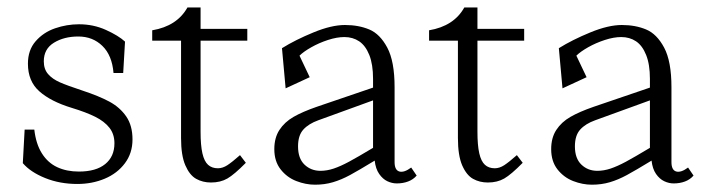

<svg xmlns="http://www.w3.org/2000/svg" viewBox="-20 -492 1942 526"><path d="M42.5 -45 47.5 -137H74Q78.5 -97.5 94.8 -71.8Q111 -46 136.8 -34Q162.5 -22 196 -22Q243 -22 268.2 -42.5Q293.5 -63 293.5 -99.5Q293.5 -124.5 279.8 -142Q266 -159.5 241 -172Q216 -184.5 176.5 -196.5Q119 -214 87.8 -241.8Q56.5 -269.5 56.5 -317.5Q56.5 -355 77.8 -379.2Q99 -403.5 131 -414.5Q163 -425.5 196.5 -425.5Q236 -425.5 270.2 -410Q304.5 -394.5 322.5 -378L317.5 -292H291Q287 -340.5 260.5 -366.2Q234 -392 194.5 -392Q155.5 -392 127.8 -375Q100 -358 100 -324Q100 -302.5 111.8 -289Q123.5 -275.5 144 -266.5Q164.5 -257.5 205.5 -244Q251 -229 279.8 -213.5Q308.5 -198 325.8 -173Q343 -148 343 -110Q343 -72.5 322.2 -44.8Q301.5 -17 267 -2.5Q232.5 12 192 12Q144 12 103.8 -4.2Q63.5 -20.5 42.5 -45Z M476 -114V-380.5H397V-409Q465 -420.5 493.5 -471.5H529.5V-413H657.5V-380.5H529.5V-131Q529.5 -94 534.5 -72Q539.5 -50 550 -40.5Q560.5 -31 577 -31Q590 -31 603 -39.5Q616 -48 637.5 -67L653.5 -46Q622 -14 603 -3Q584 8 558 8Q535.5 8 517.5 -2Q499.5 -12 487.8 -39Q476 -66 476 -114Z M731.5 -83.5Q731.5 -114.5 745.5 -136Q759.5 -157.5 784.2 -171.8Q809 -186 848 -199.5L1002 -252V-276Q1002 -315.5 991.8 -341.2Q981.5 -367 964 -378.8Q946.5 -390.5 923.5 -390.5Q903 -390.5 878.5 -382.5Q854 -374.5 832.8 -362.5Q811.5 -350.5 800.5 -339.5L828.5 -280.5L762.5 -250L752.5 -360Q789.5 -383 838.8 -403.2Q888 -423.5 925 -423.5Q962.5 -423.5 991.8 -411.2Q1021 -399 1041 -361.5Q1061 -324 1061 -253V-48Q1061 -26 1074 -22.2Q1087 -18.5 1106.5 -33L1121.5 -11Q1112 0 1098 5.2Q1084 10.5 1067 10.5Q1054 10.5 1041.2 4.5Q1028.5 -1.5 1018.8 -15.5Q1009 -29.5 1006.5 -52Q963 -25.5 939 -12.5Q915 0.5 892.2 7.2Q869.5 14 843 14Q817.5 14 791.8 4Q766 -6 748.8 -28Q731.5 -50 731.5 -83.5ZM1002 -87V-217L852 -162.5Q825.5 -153 811 -137Q796.5 -121 796.5 -91Q796.5 -58 814.2 -41Q832 -24 858 -24Q875.5 -24 894.2 -30.2Q913 -36.5 936.2 -49Q959.5 -61.5 1002 -87Z M1234.5 -114V-380.5H1155.5V-409Q1223.5 -420.5 1252 -471.5H1288V-413H1416V-380.5H1288V-131Q1288 -94 1293 -72Q1298 -50 1308.5 -40.5Q1319 -31 1335.5 -31Q1348.5 -31 1361.5 -39.5Q1374.5 -48 1396 -67L1412 -46Q1380.5 -14 1361.5 -3Q1342.5 8 1316.5 8Q1294 8 1276 -2Q1258 -12 1246.2 -39Q1234.5 -66 1234.5 -114Z M1490 -83.5Q1490 -114.5 1504 -136Q1518 -157.5 1542.8 -171.8Q1567.5 -186 1606.5 -199.5L1760.5 -252V-276Q1760.5 -315.5 1750.2 -341.2Q1740 -367 1722.5 -378.8Q1705 -390.5 1682 -390.5Q1661.5 -390.5 1637 -382.5Q1612.5 -374.5 1591.2 -362.5Q1570 -350.5 1559 -339.5L1587 -280.5L1521 -250L1511 -360Q1548 -383 1597.2 -403.2Q1646.5 -423.5 1683.5 -423.5Q1721 -423.5 1750.2 -411.2Q1779.5 -399 1799.5 -361.5Q1819.5 -324 1819.5 -253V-48Q1819.5 -26 1832.5 -22.2Q1845.5 -18.5 1865 -33L1880 -11Q1870.5 0 1856.5 5.2Q1842.5 10.5 1825.5 10.5Q1812.5 10.5 1799.8 4.5Q1787 -1.5 1777.2 -15.5Q1767.5 -29.5 1765 -52Q1721.5 -25.5 1697.5 -12.5Q1673.5 0.5 1650.8 7.2Q1628 14 1601.5 14Q1576 14 1550.2 4Q1524.5 -6 1507.2 -28Q1490 -50 1490 -83.5ZM1760.5 -87V-217L1610.5 -162.5Q1584 -153 1569.5 -137Q1555 -121 1555 -91Q1555 -58 1572.8 -41Q1590.5 -24 1616.5 -24Q1634 -24 1652.8 -30.2Q1671.5 -36.5 1694.8 -49Q1718 -61.5 1760.5 -87Z"/></svg>

Font: Didactic
Style: Regular
Weight: 400
Designer: Tyler Finck
Foundry: Etcetera Type Co
Version: Version 3.007;FEAKit 1.0